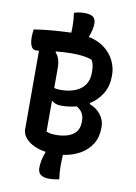

<svg xmlns="http://www.w3.org/2000/svg" viewBox="-106 -917 812 1144"><g transform="rotate(10 300.0 -344.5)"><path d="M205 105Q205 86 209.5 62Q214 38 226 6Q185 0 155.5 -14Q126 -28 110 -45Q82 -72 82 -106V-581Q69 -579 64 -579Q25 -579 25 -657Q25 -670 26.5 -680Q28 -690 29 -700Q86 -709 142.5 -713.5Q199 -718 253 -720Q254 -739 254 -757Q254 -780 252.5 -799.5Q251 -819 248 -839Q262 -844 277 -846.5Q292 -849 311 -849Q346 -849 362.5 -837Q379 -825 379 -796Q379 -778 374 -757Q369 -736 360 -713Q419 -701 458 -670Q497 -639 516.5 -598Q536 -557 536 -516V-505Q536 -446 508.5 -400.5Q481 -355 435 -326V-320Q478 -304 503 -271Q528 -238 528 -200V-191Q528 -135 502 -93.5Q476 -52 431 -27Q386 -2 330 6Q329 24 328.5 41Q328 58 328 74Q328 114 334 153Q322 156 307.5 158Q293 160 271 160Q239 160 222 147Q205 134 205 105ZM210 -497V-378Q223 -373 248 -373Q325 -373 370 -407Q415 -441 415 -506V-515Q415 -536 411.5 -552Q408 -568 400 -582Q377 -591 347 -595Q317 -599 279 -599Q253 -599 229 -597.5Q205 -596 183 -594L181 -588Q210 -559 210 -497ZM210 -114Q222 -109 235.5 -106.5Q249 -104 271 -104Q330 -104 368.5 -128.5Q407 -153 407 -207V-217Q407 -240 396.5 -259Q386 -278 361 -293Q317 -281 268 -281Q233 -281 216 -298H210Z"/></g></svg>

Font: Recursive Sn Csl St SmB
Style: Regular
Weight: 600
Version: Version 1.079;hotconv 1.0.112;makeotfexe 2.5.65598; ttfautoh